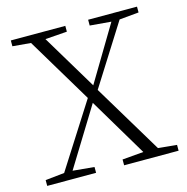

<svg xmlns="http://www.w3.org/2000/svg" viewBox="-106 -824 903 926"><g transform="rotate(-15 345.0 -361.5)"><path d="M415 -694 521 -685 357 -411 192 -686 301 -694V-723H29V-694L120 -686L316 -359L112 -39L17 -29V0H261V-29L154 -39L333 -330L507 -38L401 -29V0H673V-29L580 -38L372 -384L562 -685L659 -694V-723H415Z"/></g></svg>

Font: Noto Serif CJK HK ExtraLight
Style: Regular
Weight: 200
Designer: Ryoko NISHIZUKA 西塚涼子 (kana & ideographs); Frank Grießhammer (Latin, Greek & Cyrillic); Wenlong ZHANG 张文龙 (bopomofo); San
Foundry: Adobe
Version: Version 2.001;hotconv 1.1.0;makeotfexe 2.6.0